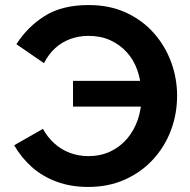

<svg xmlns="http://www.w3.org/2000/svg" viewBox="-20 -734 753 760"><path d="M36 -159 150 -224Q168 -191 195 -166.5Q222 -142 256.5 -129Q291 -116 330 -116Q378 -116 417 -134.5Q456 -153 483.5 -185.5Q511 -218 525.5 -260.5Q540 -303 540 -350L596 -312H269V-414H593L539 -377Q537 -419 523 -458Q509 -497 482 -527Q455 -557 417 -574.5Q379 -592 330 -592Q292 -592 258 -579.5Q224 -567 198 -543Q172 -519 154 -484L45 -559Q88 -627 156.5 -670.5Q225 -714 331 -714Q414 -714 479 -684Q544 -654 589 -603Q634 -552 657.5 -488Q681 -424 681 -355Q681 -283 656.5 -218Q632 -153 585.5 -102.5Q539 -52 474 -23Q409 6 329 6Q261 6 205 -14.5Q149 -35 107 -72Q65 -109 36 -159Z"/></svg>

Font: YasnoRaleway
Style: Bold
Weight: 700
Designer: Matt McInerney, Pablo Impallari, Rodrigo Fuenzalida
Foundry: Matt McInerney, Pablo Impallari, Rodrigo Fuenzalida
Version: Version 4.026